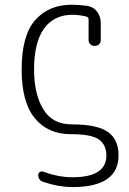

<svg xmlns="http://www.w3.org/2000/svg" viewBox="-20 -550 540 801"><path d="M275.4 9.8Q179.7 9.8 125 -57.1Q70.3 -124 70.3 -259.8Q70.3 -402.3 127 -466.3Q183.6 -530.3 279.3 -530.3Q310.5 -530.3 344.7 -525.4Q370.1 -521.5 385.3 -501Q400.4 -480.5 400.4 -454.1V-382.8Q400.4 -372.1 393.1 -365.2Q385.7 -358.4 375 -358.4Q364.3 -358.4 356.9 -365.2Q349.6 -372.1 349.6 -382.8V-468.8Q349.6 -477.5 341.8 -480.5Q311.5 -488.3 282.2 -488.3Q205.1 -488.3 163.6 -430.7Q122.1 -373 122.1 -259.8Q122.1 -157.2 160.6 -94.2Q199.2 -31.2 278.3 -31.2Q385.7 -31.2 430.2 0.5Q474.6 32.2 474.6 97.7Q474.6 229.5 285.2 230.5Q224.6 230.5 161.1 209Q139.6 202.1 139.6 179.7Q139.6 171.9 146 168Q152.3 164.1 160.2 166Q223.6 189.5 282.2 189.5Q423.8 189.5 423.8 98.6Q423.8 54.7 393.1 32.2Q362.3 9.8 275.4 9.8Z"/></svg>

Font: Rounded-X Mgen+ 1mn light
Style: Regular
Weight: 200
Designer: [Source Han Sans]
Ryoko NISHIZUKA  (kana & ideographs); Paul D. Hunt (Latin, Greek & Cyrillic); Wenlong ZHANG  (bopomofo
Version: Version 1.059.20150602